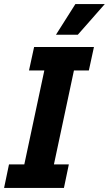

<svg xmlns="http://www.w3.org/2000/svg" viewBox="-20 -920 533 940"><path d="M0 0 24 -115H99L197 -575H122L147 -690H440L415 -575H342L244 -115H317L293 0ZM254 -750 349 -900H493L361 -750Z"/></svg>

Font: Radio Canada Condensed
Style: Bold Italic
Weight: 700
Width: 3
Italic angle: -12°
Designer: Charles Daoud, Etienne Aubert Bonn, Alexandre Saumier Demers, Jacques Le Bailly
Foundry: Radio-Canada
Version: Version 2.104; ttfautohint (v1.8.4.7-5d5b);gftools[0.9.28.de